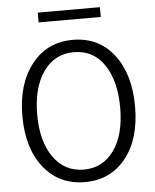

<svg xmlns="http://www.w3.org/2000/svg" viewBox="-61 -962 831 1031"><g transform="rotate(-5 354.5 -446.5)"><path d="M181.6 -858.4V-911.1H516.6V-858.4ZM50.8 -365.2Q50.8 -537.1 133.8 -643.1Q216.8 -749 355.5 -749Q495.1 -749 576.7 -643.6Q658.2 -538.1 658.2 -364.3Q658.2 -188.5 575.7 -85.4Q493.2 17.6 355.5 17.6Q216.8 17.6 133.8 -86.4Q50.8 -190.4 50.8 -365.2ZM130.9 -365.2Q130.9 -220.7 191.4 -135.3Q252 -49.8 355.5 -49.8Q457 -49.8 517.6 -133.8Q578.1 -217.8 578.1 -364.3Q578.1 -508.8 519.5 -595.7Q460.9 -682.6 355.5 -682.6Q252 -682.6 191.4 -596.7Q130.9 -510.7 130.9 -365.2Z"/></g></svg>

Font: Gothic A1
Style: Regular
Weight: 400
Designer: HanYang I&C Co.,Ltd.
Foundry: HanYang I&C Co.,Ltd.
Version: Version 2.50